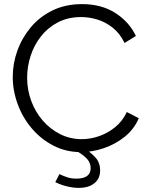

<svg xmlns="http://www.w3.org/2000/svg" viewBox="-20 -734 726 934"><path d="M42 -360Q42 -425 64.5 -487.5Q87 -550 130 -601.5Q173 -653 236 -683.5Q299 -714 379 -714Q474 -714 541.5 -670.5Q609 -627 641 -559L586 -525Q563 -572 528 -599.5Q493 -627 453.5 -639Q414 -651 375 -651Q311 -651 262 -625.5Q213 -600 179.5 -557.5Q146 -515 129 -462.5Q112 -410 112 -356Q112 -297 132 -243Q152 -189 188 -147.5Q224 -106 272.5 -81.5Q321 -57 378 -57Q418 -57 460 -71Q502 -85 538.5 -114Q575 -143 597 -189L655 -159Q633 -106 587 -69Q541 -32 484.5 -13Q428 6 374 6Q301 6 240 -25.5Q179 -57 134.5 -109.5Q90 -162 66 -227.5Q42 -293 42 -360ZM363 180Q338 180 307.5 173Q277 166 249 152L269 113Q290 123 309 129Q328 135 352 135Q385 135 403 122.5Q421 110 421 84Q421 58 403 38.5Q385 19 351 0L380 -19Q419 5 443 30.5Q467 56 467 95Q467 135 439 157.5Q411 180 363 180Z"/></svg>

Font: Raleway Thin
Style: Regular
Weight: 400
Version: Version 4.026